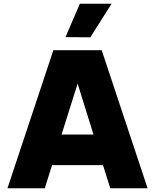

<svg xmlns="http://www.w3.org/2000/svg" viewBox="-20 -1009 831 1029"><path d="M578 -989 464 -809 331 -810 408 -989ZM220 0H20L266 -740H525L771 0H571L532 -124H259ZM396 -561 310 -288H481Z"/></svg>

Font: Be Vietnam Black
Style: Regular
Weight: 900
Designer: Lam Bao; Tony Le; Vietanh Nguyen
Foundry: Yellow Type Foundry
Version: Version 5.000